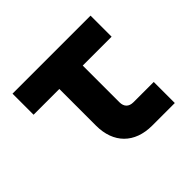

<svg xmlns="http://www.w3.org/2000/svg" viewBox="-135 -710 870 870"><g transform="rotate(-45 300.0 -275.0)"><path d="M530 0V-135H400C371 -135 355 -151 355 -180V-415H540V-550H40V-415H205V-180C205 -68 273 0 385 0Z"/></g></svg>

Font: Tekne LDO ExtraBold
Style: Regular
Weight: 800
Monospace: yes
Designer: Alessio Laiso, Mario Rullo, Paolo Rosset
Foundry: Alessio Laiso
Version: Version 1.000;hotconv 1.0.109;makeotfexe 2.5.65596